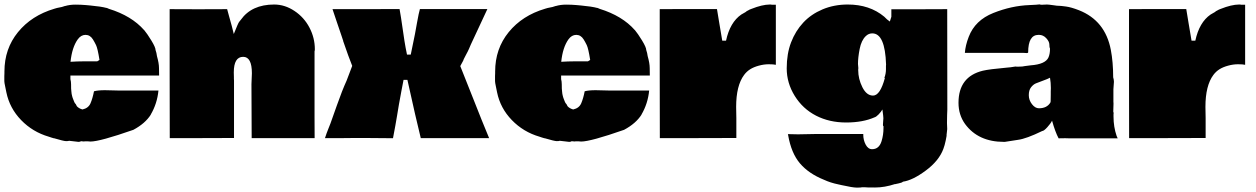

<svg xmlns="http://www.w3.org/2000/svg" viewBox="-25 -626 5700 871"><path d="M270 -598.6Q292 -605 316.9 -605Q341.8 -605 364.3 -603L384.8 -601.1Q433.1 -596.7 459 -589.8V-590.3L469.2 -585.9Q571.8 -554.2 628.9 -489.3V-489.7Q642.1 -474.1 661.4 -442.6Q680.7 -411.1 680.7 -398.9L684.6 -385.7L687 -371.6Q696.3 -338.9 696.3 -316.9Q696.3 -294.9 696.8 -283.2H294.4V-267.1Q297.4 -255.9 297.4 -243.7Q297.4 -231.4 297.6 -224.4Q297.9 -217.3 298.8 -210.7Q299.8 -204.1 300 -200Q300.3 -195.8 302.2 -190.2Q304.2 -184.6 304.4 -182.6Q304.7 -180.7 307.4 -174.8Q310.1 -168.9 311.8 -163.8Q313.5 -158.7 318.4 -153.8V-154.3L323.7 -144Q333 -133.8 349.1 -129.4Q376 -135.3 385.5 -157.2Q395 -179.2 401.4 -211.9Q418.9 -216.8 451.2 -216.8L513.7 -215.3H693.8Q688 -155.8 658.7 -106H659.2Q633.8 -65.9 580.1 -37.1Q428.2 16.1 385.3 16.1Q377.4 16.1 372.6 15.1H361.3L356.9 15.6H352.5Q348.6 15.6 342.8 14.6Q337.9 17.6 331.1 17.6L288.6 12.7Q285.2 14.2 274.7 14.2Q264.2 14.2 219.7 1V1.5L208 -2L196.3 -5.9Q123 -27.3 70.8 -81.3Q18.6 -135.3 3.9 -207Q2.4 -215.8 -1.5 -233.6Q-5.4 -251.5 -5.4 -257.8V-281.2Q-5.4 -289.6 -4.9 -293.9V-301.3Q-4.9 -404.8 56.6 -480.2Q118.2 -555.7 221.7 -586.4L233.4 -589.8Q259.3 -594.2 270.5 -599.1ZM416 -347.7 426.3 -354Q418 -406.7 410.6 -421.6Q403.3 -436.5 396.5 -447.3Q383.8 -467.8 363 -467.8Q342.3 -467.8 327.6 -447.3Q301.8 -411.1 294.9 -345.7Q326.2 -347.7 352.5 -347.7Z M874.5 -584 1005.4 -584.5Q1007.8 -574.2 1014.2 -552.2Q1020.5 -530.3 1026.4 -508.3L1035.6 -471.7Q1055.2 -521 1059.6 -526.4L1067.4 -536.1Q1116.7 -605.5 1218.8 -605.5Q1267.1 -605.5 1310.8 -576.4Q1354.5 -547.4 1378.9 -500.7Q1403.3 -454.1 1403.3 -402.3Q1403.3 -396.5 1401.9 -393.1V-92.8L1402.3 0.5H1116.7L1115.7 -243.7L1117.7 -293.5Q1117.7 -368.2 1078.1 -368.2Q1035.6 -368.2 1035.6 -297.4Q1035.6 -281.7 1036.1 -275.9V-268.6L1036.6 -260.3V0L891.1 0.5H745.1L744.6 -292.5V-584.5Z M1633.8 -584.5 1787.6 -585Q1793.5 -553.2 1802.2 -491.7Q1811 -430.2 1814.9 -410.6L1821.3 -378.4H1838.4L1857.4 -471.2Q1858.4 -476.1 1866.7 -522.5Q1875 -568.8 1879.9 -585H2186L2110.8 -423.8L2102.5 -404.3Q2099.1 -396 2087.6 -374.8Q2076.2 -353.5 2076.2 -350.6L2063 -326.2Q2090.3 -259.3 2125.2 -169.7Q2160.2 -80.1 2193.8 0.5H1883.8Q1862.3 -85.9 1823.2 -263.7H1805.7Q1803.7 -253.4 1795.9 -212.9Q1788.1 -172.4 1784.7 -151.9L1775.9 -99.1Q1770 -62.5 1757.8 1H1752.9Q1671.9 0 1633.3 0H1584L1534.2 0.5H1449.2Q1456.1 -21 1464.8 -42.5L1474.1 -65.9Q1480 -81.5 1503.4 -148.4Q1526.9 -215.3 1547.4 -260.3L1572.8 -327.1Q1557.1 -365.7 1531.7 -439.9H1532.2L1523.9 -464.8Q1516.1 -488.3 1502 -529.1Q1487.8 -569.8 1483.4 -584.5Z M2496.1 -598.6Q2518.1 -605 2543 -605Q2567.9 -605 2590.3 -603L2610.8 -601.1Q2659.2 -596.7 2685.1 -589.8V-590.3L2695.3 -585.9Q2797.9 -554.2 2855 -489.3V-489.7Q2868.2 -474.1 2887.5 -442.6Q2906.7 -411.1 2906.7 -398.9L2910.6 -385.7L2913.1 -371.6Q2922.4 -338.9 2922.4 -316.9Q2922.4 -294.9 2922.9 -283.2H2520.5V-267.1Q2523.4 -255.9 2523.4 -243.7Q2523.4 -231.4 2523.7 -224.4Q2523.9 -217.3 2524.9 -210.7Q2525.9 -204.1 2526.1 -200Q2526.4 -195.8 2528.3 -190.2Q2530.3 -184.6 2530.5 -182.6Q2530.8 -180.7 2533.4 -174.8Q2536.1 -168.9 2537.8 -163.8Q2539.6 -158.7 2544.4 -153.8V-154.3L2549.8 -144Q2559.1 -133.8 2575.2 -129.4Q2602.1 -135.3 2611.6 -157.2Q2621.1 -179.2 2627.4 -211.9Q2645 -216.8 2677.2 -216.8L2739.7 -215.3H2919.9Q2914.1 -155.8 2884.8 -106H2885.3Q2859.9 -65.9 2806.2 -37.1Q2654.3 16.1 2611.3 16.1Q2603.5 16.1 2598.6 15.1H2587.4L2583 15.6H2578.6Q2574.7 15.6 2568.8 14.6Q2564 17.6 2557.1 17.6L2514.6 12.7Q2511.2 14.2 2500.7 14.2Q2490.2 14.2 2445.8 1V1.5L2434.1 -2L2422.4 -5.9Q2349.1 -27.3 2296.9 -81.3Q2244.6 -135.3 2230 -207Q2228.5 -215.8 2224.6 -233.6Q2220.7 -251.5 2220.7 -257.8V-281.2Q2220.7 -289.6 2221.2 -293.9V-301.3Q2221.2 -404.8 2282.7 -480.2Q2344.2 -555.7 2447.8 -586.4L2459.5 -589.8Q2485.4 -594.2 2496.6 -599.1ZM2642.1 -347.7 2652.3 -354Q2644 -406.7 2636.7 -421.6Q2629.4 -436.5 2622.6 -447.3Q2609.9 -467.8 2589.1 -467.8Q2568.4 -467.8 2553.7 -447.3Q2527.8 -411.1 2521 -345.7Q2552.2 -347.7 2578.6 -347.7Z M2967.8 -584.5 3097.7 -585H3227.5L3238.3 -519.5Q3249.5 -450.7 3251.5 -441.4H3268.6Q3286.6 -524.9 3337.9 -560.1L3357.4 -571.3Q3358.9 -574.2 3375 -582L3373 -581.5L3384.3 -585.9Q3432.1 -605 3466.8 -605.5Q3474.1 -605.5 3476.6 -604.5H3494.6V-332Q3484.4 -334.5 3462.4 -334.5Q3440.4 -334.5 3417.2 -328.1Q3394 -321.8 3378.2 -311.8Q3362.3 -301.8 3350.6 -286.1Q3314.5 -237.8 3314.5 -141.1L3315.4 -89.8V0L3141.6 0.5H2968.3L2967.8 -291Z M3980.5 -61.5 3982.4 -89.8Q3982.4 -97.2 3978 -129.4Q3971.7 -118.2 3960.7 -106.9Q3949.7 -95.7 3942.4 -93.8Q3889.2 -70.3 3813.2 -70.3Q3737.3 -70.3 3677 -101.3Q3616.7 -132.3 3580.3 -190.9Q3543.9 -249.5 3543.9 -315.9Q3543.9 -382.3 3563.7 -433.8Q3583.5 -485.4 3618.9 -523.4Q3654.3 -561.5 3706.5 -583.5Q3758.8 -605.5 3820.8 -605.5Q3919.9 -605.5 3986.3 -550.3Q3998.5 -537.1 4011.7 -528.3L4018.6 -549.8V-584H4145L4272 -584.5L4272.5 -128.9Q4272.5 -120.6 4271.5 -103V-101.1Q4271 -91.8 4271 -71.8V-66.4L4272 -40.5L4269 -13.2Q4269 -10.7 4269.3 -10.3Q4269.5 -9.8 4265.1 11.7Q4260.7 33.2 4254.4 49.8Q4234.4 103.5 4174.8 147.7Q4115.2 191.9 4071.3 198.2Q4066.4 203.1 4052.2 205.8Q4038.1 208.5 4035.2 209.5V209Q3987.8 224.6 3944.6 224.6Q3901.4 224.6 3899.9 223.6H3885.3Q3880.9 225.1 3862.1 225.1Q3843.3 225.1 3793.5 213.9L3777.8 210.4Q3742.2 203.1 3712.9 189.5Q3643.6 161.6 3604 115.2Q3564.5 68.8 3550.3 -13.2L3549.3 -17.6Q3564.9 -16.6 3595.2 -16.6L3675.3 -18.1H3891.6L3891.1 -16.1Q3891.1 9.3 3902.1 30Q3913.1 50.8 3931.2 50.8Q3962.9 50.8 3974.1 14.6Q3982.9 -13.7 3982.9 -45.4V-55.2Q3981.4 -55.2 3981.4 -53.2Q3980.5 -54.7 3980.5 -61.5ZM3994.1 -327.1 3994.6 -333Q3990.2 -474.6 3932.1 -474.6Q3915.5 -474.6 3902.8 -462.4Q3882.3 -442.9 3874.8 -403.8Q3867.2 -364.7 3867.2 -335.9L3868.7 -318.8V-314.5L3868.2 -311V-308.1Q3868.2 -268.1 3887.2 -230.2Q3906.2 -192.4 3935.5 -192.4Q3967.8 -192.4 3989.3 -272.5H3986.8Q3994.1 -291.5 3994.1 -311.5Z M4581.5 -324.2 4586.4 -323.7H4598.1Q4614.7 -323.7 4624 -326.2L4650.4 -329.6Q4717.8 -334.5 4731.4 -365.7Q4738.3 -381.3 4738.3 -405.3Q4735.4 -410.2 4735.4 -423.8Q4735.4 -437.5 4721.4 -452.6Q4707.5 -467.8 4688.5 -467.8H4686Q4639.2 -467.8 4639.2 -388.2Q4636.7 -384.3 4631.1 -385.3Q4625.5 -386.2 4604 -386.2H4352.1Q4354.5 -419.9 4369.6 -459Q4398.4 -534.2 4481.2 -567.1Q4564 -600.1 4645.5 -603L4674.8 -604.5L4690.4 -606Q4693.4 -606 4696.3 -604.5H4702.6L4724.6 -605.5Q4731.4 -605.5 4755.4 -602.1L4769.5 -600.1Q4772.9 -599.6 4780.3 -599.6Q4787.6 -599.6 4811 -596.4Q4834.5 -593.3 4869.6 -579.6Q4988.8 -532.7 5014.2 -399.9Q5024.9 -343.8 5024.9 -275.4Q5028.3 -264.2 5028.3 -254.9L5025.9 -221.2V-164.6Q5026.4 -163.6 5026.4 -156.2L5025.4 -123V-118.7Q5026.9 -116.2 5026.9 -111.8L5026.4 -107.4V-97.2Q5026.4 -50.8 5040.5 -9.3L5045.4 1.5H4824.7L4807.1 1Q4787.6 1 4777.3 1.5Q4761.7 -27.8 4747.6 -78.6Q4741.2 -65.4 4725.8 -48.6Q4710.4 -31.7 4703.1 -31.7Q4630.9 3.4 4593.3 8.3Q4537.6 17.6 4533.4 17.6Q4529.3 17.6 4529.3 17.6Q4412.6 17.6 4353 -63.5Q4323.2 -105 4323.2 -159.7Q4323.2 -278.3 4433.6 -305.2Q4461.9 -312 4543 -319.3L4559.1 -320.8ZM4741.7 -210.9 4742.2 -226.6Q4742.2 -251 4738.3 -273.4Q4727.5 -267.6 4707 -260.3Q4686.5 -252.9 4674.3 -247.8Q4662.1 -242.7 4652.1 -229.7Q4642.1 -216.8 4642.1 -194.3Q4642.1 -171.9 4656.5 -153.3Q4670.9 -134.8 4688 -134.8Q4724.6 -134.8 4740.2 -161.1L4741.2 -166L4741.7 -196.3Z M5096.7 -584.5 5226.6 -585H5356.4L5367.2 -519.5Q5378.4 -450.7 5380.4 -441.4H5397.5Q5415.5 -524.9 5466.8 -560.1L5486.3 -571.3Q5487.8 -574.2 5503.9 -582L5502 -581.5L5513.2 -585.9Q5561 -605 5595.7 -605.5Q5603 -605.5 5605.5 -604.5H5623.5V-332Q5613.3 -334.5 5591.3 -334.5Q5569.3 -334.5 5546.1 -328.1Q5522.9 -321.8 5507.1 -311.8Q5491.2 -301.8 5479.5 -286.1Q5443.4 -237.8 5443.4 -141.1L5444.3 -89.8V0L5270.5 0.5H5097.2L5096.7 -291Z"/></svg>

Font: Bowlby One
Style: Regular
Weight: 400
Designer: vernon adams
Foundry: vernon adams
Version: Version 1.001